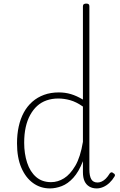

<svg xmlns="http://www.w3.org/2000/svg" viewBox="-20 -1035 668 1072"><path d="M259 17Q206 17 164.5 -13Q123 -43 99 -99Q75 -155 75 -235Q75 -285 84.5 -328.5Q94 -372 113 -407Q132 -442 160.5 -467Q189 -492 226 -505.5Q263 -519 309 -519Q344 -519 376 -509.5Q408 -500 443 -479V-1000Q443 -1008 448 -1011.5Q453 -1015 461 -1015Q471 -1015 475 -1011.5Q479 -1008 479 -1000V-89Q479 -53 489.5 -34.5Q500 -16 525 -16Q536 -16 548 -21.5Q560 -27 571 -38Q582 -49 593 -67Q598 -73 603 -73Q608 -73 613 -68Q620 -65 621.5 -59.5Q623 -54 619 -49Q607 -29 591 -14Q575 1 556.5 9Q538 17 520 17Q496 17 478.5 6.5Q461 -4 452 -23.5Q443 -43 443 -74Q443 -89 443 -105Q443 -121 443 -135Q420 -76 389.5 -42.5Q359 -9 325 4Q291 17 259 17ZM115 -238Q115 -177 131.5 -126.5Q148 -76 181.5 -47Q215 -18 265 -18Q303 -18 337.5 -39.5Q372 -61 400.5 -109.5Q429 -158 443 -243V-440Q406 -466 372 -475.5Q338 -485 305 -485Q270 -485 240 -474.5Q210 -464 187.5 -443.5Q165 -423 148.5 -393Q132 -363 123.5 -324.5Q115 -286 115 -238Z"/></svg>

Font: Playwrite NG Modern Thin
Style: Regular
Weight: 250
Designer: Veronika Burian, José Scaglione
Foundry: TypeTogether
Version: Version 1.002